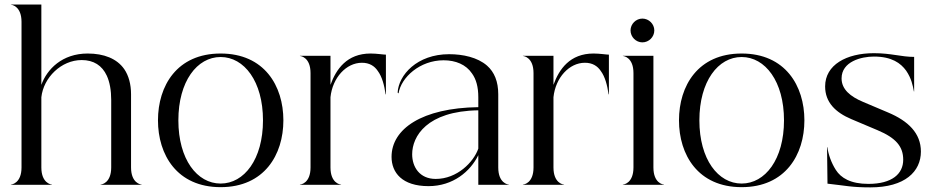

<svg xmlns="http://www.w3.org/2000/svg" viewBox="-20 -820 4151 852"><path d="M75.5 -723V-77C75.5 -7.5 32.5 -1 28.5 -1V0H210.5V-1C206.5 -1 163.5 -7.5 163.5 -77V-388.5C173 -475.5 251.5 -553.5 342.5 -553.5C395.5 -553.5 433 -529.5 454 -484C467 -455.5 473.5 -419 473.5 -376.5V-77C473.5 -7.5 430.5 -1 426.5 -1V0H608.5V-1C604.5 -1 561.5 -7.5 561.5 -77V-402C561.5 -446 551 -484.5 531.5 -513C499 -560 441 -582.5 369 -582.5C256 -582.5 188.5 -513 163.5 -443.5V-800H28.5V-799C32.5 -799 75.5 -792.5 75.5 -723Z M959 10.5C1153 10.5 1237.5 -133.5 1237.5 -286C1237.5 -439 1153 -582.5 959 -582.5C765 -582.5 681 -439 681 -286C681 -133.5 765 10.5 959 10.5ZM771.5 -286C771.5 -459 854.5 -567 959 -567C1063.5 -567 1147 -459 1147 -286C1147 -113 1063.5 -5.5 959 -5.5C854.5 -5.5 771.5 -113 771.5 -286Z M1358 -495.5V-77C1358 -7.5 1315.5 -1 1311 -1V0H1493.5V-1C1489 -1 1446.5 -7.5 1446.5 -77V-388.5C1455.5 -475.5 1516.5 -541.5 1586 -541.5C1619 -541.5 1641.5 -527.5 1656.5 -505C1675.5 -479.5 1685.5 -441.5 1691 -401.5H1692.5V-577.5C1681 -577.5 1652.5 -582.5 1624.5 -582.5C1519.5 -582.5 1471.5 -513 1446.5 -443.5V-572.5H1311V-571.5C1315.5 -571.5 1358 -565 1358 -495.5Z M1948.5 -552.5C2002 -552.5 2048 -533.5 2074.5 -494C2093 -468.5 2102.5 -434 2102.5 -388.5V-344.5C1852.5 -341 1717.5 -248 1717.5 -124C1717.5 -54 1764.5 6 1881.5 6C1990.5 6 2067.5 -59.5 2102.5 -131.5V0H2238V-1C2233.5 -1 2191 -7.5 2191 -77V-401.5C2191 -458 2174 -500 2141 -529C2099 -565.5 2034.5 -579.5 1973 -579.5C1830.5 -579.5 1748.5 -487 1744.5 -409L1748.5 -405.5C1760 -477 1843.5 -552.5 1948.5 -552.5ZM1809 -135.5C1809 -214.5 1873.5 -327 2102.5 -330.5V-160.5C2081.5 -100 2008 -26 1913.5 -26C1842 -26 1809 -79 1809 -135.5Z M2347.5 -495.5V-77C2347.5 -7.5 2305 -1 2300.5 -1V0H2483V-1C2478.5 -1 2436 -7.5 2436 -77V-388.5C2445 -475.5 2506 -541.5 2575.5 -541.5C2608.5 -541.5 2631 -527.5 2646 -505C2665 -479.5 2675 -441.5 2680.5 -401.5H2682V-577.5C2670.5 -577.5 2642 -582.5 2614 -582.5C2509 -582.5 2461 -513 2436 -443.5V-572.5H2300.5V-571.5C2305 -571.5 2347.5 -565 2347.5 -495.5Z M2791 -495.5V-77C2791 -7.5 2748.5 -1 2744 -1V0H2926.5V-1C2922 -1 2879.5 -7.5 2879.5 -77V-572.5H2744V-571.5C2748.5 -571.5 2791 -565 2791 -495.5ZM2830.5 -632C2859.5 -632 2883.5 -656 2883.5 -685C2883.5 -713.5 2859.5 -737.5 2830.5 -737.5C2802 -737.5 2778 -713.5 2778 -685C2778 -656 2802 -632 2830.5 -632Z M3271 10.5C3465 10.5 3549.5 -133.5 3549.5 -286C3549.5 -439 3465 -582.5 3271 -582.5C3077 -582.5 2993 -439 2993 -286C2993 -133.5 3077 10.5 3271 10.5ZM3083.5 -286C3083.5 -459 3166.5 -567 3271 -567C3375.5 -567 3459 -459 3459 -286C3459 -113 3375.5 -5.5 3271 -5.5C3166.5 -5.5 3083.5 -113 3083.5 -286Z M3842.5 11.5C3996 11.5 4066.5 -59 4066.5 -147.5C4066.5 -229 4010 -283.5 3920.5 -321L3809.5 -368C3753.5 -391.5 3714.5 -423.5 3714.5 -472C3714.5 -547 3802 -569 3858 -569C3937.5 -569 3977 -539.5 4001 -506.5C4024.5 -472 4030.5 -441 4035.5 -414H4036.5V-567.5C3979.5 -567.5 3935 -584 3858 -584C3736.5 -584 3641.5 -532.5 3641.5 -436.5C3641.5 -365.5 3688 -321 3757.5 -291.5L3873.5 -242.5C3957 -207.5 3988 -169 3988 -111C3988 -49 3939 -4 3833.5 -4C3754.5 -4 3711.5 -30.5 3689 -66C3668.5 -98 3655.5 -136 3651.5 -166.5H3650L3652 -5C3731.5 3.5 3756.5 11.5 3842.5 11.5Z"/></svg>

Font: Beautique Display
Style: Regular
Weight: 400
Designer: Nhat-Quang Ngo
Version: Version 1.100;Glyphs 3.2.3 (3260)